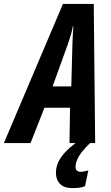

<svg xmlns="http://www.w3.org/2000/svg" viewBox="-82 -737 572 989"><path d="M-62 0 242.2 -716.8H400.9L408.2 0H275.9L278.8 -182.1H147L75.2 0ZM189 -292H285.2L291 -508.8Q292 -533.2 293 -555.4Q293.9 -577.6 295.9 -601.1H293Q289.6 -579.1 283 -557.4Q276.4 -535.6 268.1 -511.2ZM291 231.9Q248 231.9 227.1 210.2Q206.1 188.5 206.1 153.8Q206.1 124 218.5 97.7Q231 71.3 253.7 47.1Q276.4 22.9 307.1 0H381.8Q355.5 25.4 339.4 46.1Q323.2 66.9 315.7 85.4Q308.1 104 307.1 122.1Q307.1 134.8 314.2 141.4Q321.3 147.9 332 147.9Q340.3 147.9 351.1 146Q361.8 144 373 141.1L356 222.2Q340.3 228.5 324 230.2Q307.6 231.9 291 231.9Z"/></svg>

Font: Open Sans Condensed
Style: Italic
Weight: 400
Width: 3
Italic angle: -12°
Designer: Monotype Design Team
Foundry: Monotype Imaging Inc.
Version: Version 3.000